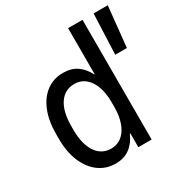

<svg xmlns="http://www.w3.org/2000/svg" viewBox="-172 -864 970 1014"><g transform="rotate(-30 313.0 -357.0)"><path d="M245 15.5Q187.5 15.5 143.2 -17Q99 -49.5 74 -108.8Q49 -168 49 -248.5V-276Q49 -357.5 73 -416.2Q97 -475 140.2 -507Q183.5 -539 241 -539Q292 -539 325.8 -515.5Q359.5 -492 380.5 -450H383.5V-730H471.5V0H390.5V-84H387Q367.5 -37.5 332.2 -11Q297 15.5 245 15.5ZM263.5 -65Q320 -65 353.5 -114.5Q387 -164 387 -250.5V-273.5Q387 -360 353.8 -409.2Q320.5 -458.5 263.5 -458.5Q205.5 -458.5 172.5 -410Q139.5 -361.5 139.5 -273.5V-250.5Q139.5 -163 172.8 -114Q206 -65 263.5 -65ZM529 -484 539 -730H625.5L600 -484Z"/></g></svg>

Font: Google Sans Code
Style: Regular
Weight: 400
Monospace: yes
Designer: Google Sans Code Authors
Foundry: Google LLC
Version: Version 6.000